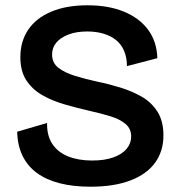

<svg xmlns="http://www.w3.org/2000/svg" viewBox="-20 -693 681 726"><path d="M322 13Q257 13 206 0Q155 -13 119.5 -39Q84 -65 65 -104.5Q46 -144 45 -195L158 -228Q157 -180 178 -148.5Q199 -117 238 -101.5Q277 -86 328 -86Q376 -86 409 -98Q442 -110 459 -130.5Q476 -151 476 -177Q476 -206 455 -224Q434 -242 398.5 -253Q363 -264 318 -274Q270 -285 223.5 -298.5Q177 -312 139.5 -333.5Q102 -355 79.5 -389.5Q57 -424 57 -477Q57 -537 87 -581Q117 -625 174 -649Q231 -673 311 -673Q390 -673 448.5 -649Q507 -625 540 -580.5Q573 -536 575 -473L460 -443Q460 -475 449.5 -500Q439 -525 419.5 -541Q400 -557 372 -565.5Q344 -574 310 -574Q269 -574 239 -562.5Q209 -551 193 -532Q177 -513 177 -487Q177 -455 201 -436.5Q225 -418 264 -406Q303 -394 349 -384Q393 -375 436.5 -361.5Q480 -348 516.5 -327Q553 -306 575.5 -270.5Q598 -235 598 -181Q598 -122 567 -78.5Q536 -35 474 -11Q412 13 322 13Z"/></svg>

Font: Bricolage Grotesque 48pt Condensed ExtraBold SemiBold
Style: Regular
Weight: 600
Version: Version 1.000;gftools[0.9.30]